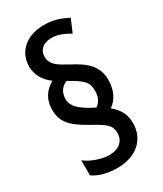

<svg xmlns="http://www.w3.org/2000/svg" viewBox="-187 -831 750 883"><g transform="rotate(-30 188.0 -389.5)"><path d="M39 -403C39 -339 68 -304 152 -257C225 -216 246 -203 246 -159C246 -118 215 -90 164 -90C124 -90 72 -108 39 -134V-54C73 -31 116 -20 167 -20C264 -20 331 -75 331 -164C331 -207 315 -241 276 -273C313 -298 332 -341 332 -392C332 -466 288 -504 212 -543C163 -570 131 -588 131 -630C131 -667 157 -690 201 -690C231 -690 260 -680 296 -658L325 -726C281 -749 246 -759 199 -759C115 -759 47 -711 47 -627C47 -584 67 -547 107 -517C63 -493 39 -453 39 -403ZM117 -414C117 -445 132 -472 163 -484C239 -442 254 -423 254 -380C254 -349 244 -325 221 -309L189 -326C147 -351 117 -375 117 -414Z"/></g></svg>

Font: Noto Sans Sinhala UI ExtraCondensed Medium
Style: Regular
Weight: 500
Width: 2
Designer: Jelle Bosma - Monotype Design Team
Foundry: Monotype Imaging Inc.
Version: Version 2.006